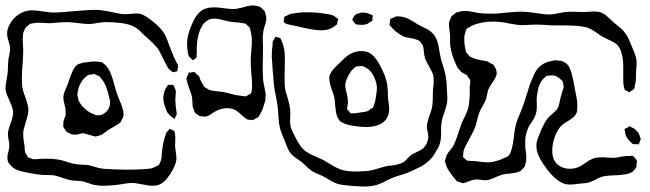

<svg xmlns="http://www.w3.org/2000/svg" viewBox="-21 -629 2380 703"><path d="M597 -153Q598 -154 598.5 -155.5Q599 -157 600 -157L603 -156Q606 -154 609.5 -153Q613 -152 616 -150Q618 -148 619 -143Q620 -138 620 -136Q621 -131 621 -122L620 -93Q621 -83 623 -70Q625 -57 625 -48Q625 -34 612 -8Q600 13 588.5 27Q577 41 562 47Q553 51 539 51Q522 51 500 46Q495 45 483 43Q471 41 461 41Q451 41 436 43.5Q421 46 414 47Q373 52 345 51L323 48Q306 43 301 41Q284 35 282 35L261 33Q253 33 239 31Q232 30 210 23Q188 15 176 13Q168 12 154 12Q140 12 131 11Q112 10 74 2Q69 1 60.5 -1Q52 -3 41 -7Q26 -13 16 -26Q11 -31 10 -34Q6 -41 6 -54Q6 -61 10 -75Q11 -79 12 -84Q13 -89 13 -96Q13 -109 10 -119Q8 -133 8 -139Q8 -152 18 -178Q19 -181 23 -193.5Q27 -206 27 -216Q27 -227 22.5 -239Q18 -251 13 -262Q12 -265 6 -278.5Q0 -292 -1 -305Q-1 -314 1.5 -327.5Q4 -341 5 -348Q7 -359 7.5 -367Q8 -375 8 -380Q8 -391 10 -413Q11 -419 13.5 -430.5Q16 -442 16 -451Q16 -461 10 -479Q9 -482 7 -490.5Q5 -499 5 -506Q5 -531 26 -557Q37 -570 52 -579Q67 -588 83 -590Q88 -591 99 -591Q112 -591 138 -587Q164 -583 176 -583Q199 -583 247 -588Q260 -589 287.5 -591Q315 -593 328 -593Q348 -593 388 -585L416 -579Q428 -577 434 -577L456 -578Q477 -581 490 -579Q505 -575 519 -565Q559 -537 576 -513Q587 -498 599 -462Q607 -440 612 -430Q615 -421 619 -413.5Q623 -406 626 -399Q630 -394 631 -388L630 -380Q629 -378 629 -373.5Q629 -369 628 -368Q627 -367 624 -367Q621 -367 620 -366Q619 -366 616 -365Q613 -364 612 -365Q611 -365 608.5 -367Q606 -369 605 -370Q603 -372 600.5 -373.5Q598 -375 596 -378Q594 -380 589 -390Q581 -406 579 -409Q577 -412 569.5 -428.5Q562 -445 552 -457Q542 -469 527.5 -482Q513 -495 506 -501Q502 -505 491.5 -515.5Q481 -526 470 -531Q453 -541 419 -545Q395 -548 369 -548Q358 -548 350.5 -547Q343 -546 337 -545Q315 -541 304 -541Q291 -541 261 -545Q256 -545 245 -546.5Q234 -548 226 -548Q213 -548 185 -546Q167 -544 158 -544Q148 -544 139 -545Q130 -546 120 -546Q113 -546 101 -544L90 -542L81 -535Q80 -534 77.5 -532.5Q75 -531 73 -528Q71 -526 70 -523Q69 -520 68 -518L64 -509Q63 -504 63 -495Q62 -488 62.5 -478Q63 -468 63 -463Q64 -456 64 -442Q64 -427 62 -397Q59 -369 59 -341Q59 -316 62 -305Q64 -295 66.5 -287.5Q69 -280 71 -275Q83 -243 83 -225Q83 -213 74 -184Q67 -161 66 -156Q64 -150 64 -137Q64 -126 66 -112.5Q68 -99 69 -94Q69 -90 69.5 -82.5Q70 -75 72 -70Q72 -68 78 -60Q78 -59 79 -57Q80 -55 82 -52L90 -50Q98 -46 101 -46H106Q116 -46 120 -47L152 -48Q172 -48 191 -45Q205 -43 225 -36Q245 -30 256 -28L277 -26Q292 -26 299 -25Q306 -24 320 -20L340 -14Q354 -11 371 -10Q388 -9 394 -9Q442 -7 466 -8Q474 -8 494.5 -9Q515 -10 531 -12Q543 -15 553 -21Q554 -21 556 -22Q558 -23 561 -25Q562 -26 563 -29.5Q564 -33 565 -34Q570 -44 571 -56.5Q572 -69 572 -72Q576 -114 589 -145Q589 -145 597 -153ZM430 -202Q429 -196 425 -191Q423 -185 421 -183Q419 -180 416.5 -178.5Q414 -177 412 -175Q405 -170 394 -164Q383 -158 375 -153Q354 -137 350 -135L340 -132Q331 -129 329 -129L321 -131L296 -138Q287 -141 286 -141H284Q280 -141 273.5 -139.5Q267 -138 264 -137Q253 -135 242 -137Q239 -138 235.5 -140Q232 -142 229 -143Q228 -144 222 -147Q220 -149 219 -151.5Q218 -154 216 -156Q215 -158 213 -160.5Q211 -163 211 -165Q210 -167 210.5 -170.5Q211 -174 211 -176Q211 -184 212 -187Q213 -191 216 -198Q219 -205 219 -208Q220 -211 219.5 -213Q219 -215 219 -217V-226Q219 -233 215 -247Q211 -263 211 -270Q211 -284 217.5 -298.5Q224 -313 225 -316Q229 -325 232 -336Q240 -358 245 -369Q253 -387 265 -394Q267 -395 270 -395.5Q273 -396 275 -397Q287 -401 311 -403L325 -404Q331 -404 345 -402Q350 -402 352 -401L360 -395Q376 -383 386 -356Q391 -343 395.5 -326Q400 -309 402 -303Q407 -284 425 -241Q426 -238 429.5 -225Q433 -212 430 -202ZM349 -342Q345 -349 342 -350Q340 -351 336.5 -352.5Q333 -354 331 -355Q329 -356 327 -357Q325 -358 323 -358Q318 -358 314 -356Q305 -356 302 -354Q299 -353 296 -350Q293 -347 291 -346Q281 -337 273.5 -323Q266 -309 264 -294Q264 -291 263 -287.5Q262 -284 262 -281L265 -271Q265 -266 267 -260Q268 -258 273 -250Q281 -238 293.5 -227.5Q306 -217 320 -212Q330 -207 334 -207Q349 -205 362.5 -215Q376 -225 380 -240Q382 -246 382 -251Q382 -258 381 -263.5Q380 -269 379 -273Q373 -297 366.5 -313.5Q360 -330 349 -342ZM592 -217Q590 -220 589 -223Q588 -226 587 -229Q577 -251 577 -271Q577 -276 579 -286Q582 -298 583 -300Q584 -303 586 -305.5Q588 -308 590 -311Q593 -317 595 -318Q596 -319 600 -318.5Q604 -318 605 -318Q606 -318 609 -318.5Q612 -319 613 -318Q614 -317 615 -314.5Q616 -312 617 -311Q623 -299 623 -293Q621 -273 621 -263Q621 -248 625 -220Q625 -219 626 -216Q627 -213 626 -212Q626 -208 620 -199Q620 -194 618 -194Q617 -193 616.5 -193.5Q616 -194 616 -195L605 -203Z M940 -228Q935 -217 930 -209Q929 -207 928 -205Q927 -203 925 -201Q923 -199 919 -197Q915 -195 913 -194L905 -189L900 -190Q888 -190 884 -192Q881 -193 877 -197Q872 -200 863.5 -208Q855 -216 851 -219Q834 -233 811 -233Q789 -233 769 -222Q763 -219 751.5 -211Q740 -203 731 -202L718 -203Q710 -203 704 -208Q694 -215 693 -216Q692 -217 689 -226L685 -236Q684 -242 683.5 -257.5Q683 -273 680 -282Q677 -290 672 -304.5Q667 -319 664 -329Q664 -332 662.5 -336Q661 -340 662 -342Q662 -345 668 -357Q669 -358 669 -360Q669 -362 670 -363Q672 -364 673.5 -363.5Q675 -363 676 -363Q687 -366 690 -365Q692 -365 694.5 -362Q697 -359 698 -358Q706 -353 707 -351Q710 -347 712 -338Q713 -335 723 -318Q726 -312 727 -311Q729 -309 732 -307.5Q735 -306 737 -305Q745 -299 747 -299L757 -297Q769 -295 791 -293Q808 -290 820.5 -286.5Q833 -283 842 -281Q854 -279 870 -277Q872 -277 875.5 -276.5Q879 -276 881 -277Q883 -278 893 -284L898 -287Q899 -289 899.5 -292.5Q900 -296 901 -298Q902 -304 902 -315Q902 -338 899 -362Q897 -392 897 -407Q897 -418 899 -442Q902 -469 901 -489Q899 -508 896 -518Q895 -520 894.5 -523.5Q894 -527 893 -528Q891 -532 884 -536Q882 -540 878 -542Q875 -544 867 -544Q859 -546 848.5 -547Q838 -548 834 -548Q823 -549 815 -551Q807 -553 801 -554Q788 -558 779 -559Q769 -561 763 -561Q754 -561 746 -558Q743 -557 739.5 -554.5Q736 -552 735 -551Q728 -547 728 -546Q722 -541 712 -521Q701 -492 700 -463Q699 -454 699.5 -445.5Q700 -437 699 -428Q699 -420 698 -417Q697 -416 693 -413.5Q689 -411 687 -410Q686 -410 686 -409Q686 -408 685 -409Q684 -409 681 -412Q679 -415 675 -418.5Q671 -422 670 -424Q669 -426 668.5 -429.5Q668 -433 667 -435Q664 -452 664 -468Q664 -509 692 -561Q710 -592 734 -598Q745 -602 761 -602Q774 -602 783 -601Q792 -600 798 -599Q818 -596 834 -596Q845 -596 869 -602Q890 -609 906 -609Q911 -609 921 -607Q923 -607 927 -605.5Q931 -604 933 -603Q933 -603 941 -595Q949 -588 949 -586Q950 -584 950.5 -580.5Q951 -577 952 -575Q952 -573 953 -570Q954 -567 954 -565Q955 -556 952 -546Q949 -536 948 -534Q944 -520 943 -513Q941 -495 941 -488L942 -455L941 -380Q941 -355 942 -345Q942 -336 944 -325.5Q946 -315 947 -310Q952 -288 952 -281Q952 -277 950 -259Z M1019 -561Q1020 -562 1019.5 -564Q1019 -566 1020 -567Q1021 -568 1024 -569.5Q1027 -571 1028 -571Q1036 -576 1040 -577Q1043 -578 1048 -579Q1053 -580 1056 -580Q1073 -584 1105 -584Q1139 -584 1167 -579Q1169 -579 1178.5 -577.5Q1188 -576 1195.5 -573.5Q1203 -571 1208 -566Q1215 -562 1217 -559V-558Q1217 -554 1214 -548Q1214 -541 1213 -540L1205 -534Q1193 -524 1175 -520Q1163 -518 1156 -518Q1126 -518 1062 -534Q1040 -538 1029 -541Q1027 -542 1023.5 -543.5Q1020 -545 1018 -549ZM1303 -583H1308Q1320 -583 1332 -578Q1333 -577 1337.5 -575.5Q1342 -574 1343 -573Q1344 -572 1343.5 -568.5Q1343 -565 1343 -564Q1342 -562 1342.5 -558.5Q1343 -555 1342 -553Q1342 -552 1337 -550Q1327 -543 1323 -541Q1314 -538 1304 -538Q1295 -538 1290 -539Q1283 -539 1281 -541Q1278 -543 1276 -546.5Q1274 -550 1272 -552Q1271 -553 1270 -554Q1269 -555 1269 -557Q1269 -558 1270 -559Q1271 -560 1271 -562Q1273 -566 1276 -570.5Q1279 -575 1285 -578Q1290 -579 1294 -580.5Q1298 -582 1303 -583ZM1590 -105Q1586 -90 1576 -76Q1569 -61 1558 -49Q1542 -31 1518.5 -18.5Q1495 -6 1463 7Q1435 15 1421 20L1394 32Q1380 41 1362 47Q1340 54 1313 54Q1300 54 1272 52Q1265 51 1246.5 49.5Q1228 48 1214 44Q1200 39 1182 28Q1166 18 1157 14Q1151 11 1138.5 6Q1126 1 1118 -5Q1111 -10 1102 -19Q1093 -28 1086 -34Q1079 -39 1063 -50Q1047 -61 1038 -75Q1033 -84 1028.5 -95.5Q1024 -107 1022 -112Q1008 -144 1004 -161Q1000 -176 999 -196Q998 -216 997 -226Q996 -242 990 -272Q984 -300 982 -318L980 -341Q980 -350 978 -364L974 -422Q974 -443 977 -465Q977 -474 978 -478L985 -490Q986 -491 986.5 -492.5Q987 -494 988 -495L992 -493Q994 -492 998.5 -491.5Q1003 -491 1005 -490L1009 -482Q1016 -467 1018 -454Q1022 -442 1022 -413L1021 -343Q1021 -298 1028 -285Q1030 -278 1036 -256Q1042 -234 1042 -215L1041 -186Q1041 -174 1044 -162Q1047 -152 1060 -127Q1071 -106 1080 -93.5Q1089 -81 1103 -72Q1112 -65 1141 -53Q1159 -45 1163 -43Q1182 -32 1185 -30Q1205 -17 1220 -11Q1243 -1 1280 -1Q1297 -1 1305 -2Q1328 -2 1349 -8Q1358 -10 1368.5 -13.5Q1379 -17 1392 -20Q1403 -23 1414 -23Q1443 -27 1456 -35Q1464 -40 1472 -50Q1482 -60 1488 -64Q1495 -68 1507 -73.5Q1519 -79 1526 -84Q1529 -85 1531 -88.5Q1533 -92 1535 -94Q1539 -98 1540 -100Q1541 -101 1541.5 -104Q1542 -107 1543 -108L1547 -122Q1548 -128 1546.5 -135.5Q1545 -143 1545 -146Q1542 -157 1542 -167Q1542 -170 1543 -173.5Q1544 -177 1544 -180Q1546 -190 1552 -208Q1555 -214 1559 -228Q1563 -243 1563.5 -263Q1564 -283 1564 -292Q1564 -301 1565.5 -311Q1567 -321 1567 -330Q1567 -345 1564 -358Q1562 -364 1550 -386Q1538 -407 1535 -416Q1532 -426 1530 -449L1528 -460Q1527 -463 1524.5 -466.5Q1522 -470 1521 -471L1517 -478L1507 -483Q1495 -488 1479 -490Q1475 -491 1469 -492Q1463 -493 1455 -496Q1445 -501 1425 -516Q1420 -521 1410 -532Q1406 -536 1405 -538Q1405 -543 1407 -549Q1407 -558 1408 -559Q1410 -561 1419 -564L1429 -569H1435Q1446 -569 1454 -567Q1457 -566 1461.5 -565Q1466 -564 1472 -561Q1475 -560 1494 -549Q1506 -541 1512 -538Q1519 -534 1531.5 -528Q1544 -522 1552 -517L1566 -504Q1568 -502 1575 -490Q1584 -473 1588 -441L1593 -415Q1594 -409 1601 -389Q1609 -363 1611 -350Q1613 -339 1614 -325.5Q1615 -312 1615 -307Q1615 -298 1616 -288.5Q1617 -279 1617 -270Q1617 -255 1613.5 -242Q1610 -229 1606 -217Q1602 -205 1600 -200Q1594 -179 1594 -155Q1594 -151 1594 -135Q1594 -119 1590 -105ZM1227 -403Q1244 -420 1254 -427Q1276 -442 1303 -442Q1326 -442 1341 -429Q1356 -416 1368 -394Q1392 -351 1397 -319L1399 -293Q1399 -276 1400 -267Q1401 -260 1402.5 -248.5Q1404 -237 1404 -230Q1404 -207 1392 -191Q1390 -189 1388 -187Q1386 -185 1384 -183Q1361 -164 1319 -164Q1299 -164 1275 -168Q1247 -172 1235 -179L1225 -184L1220 -191Q1214 -199 1214 -201Q1213 -204 1210 -214Q1208 -225 1206 -243Q1206 -251 1204 -267Q1202 -279 1196.5 -293.5Q1191 -308 1189 -316Q1183 -338 1185 -350Q1186 -355 1193 -367Q1205 -383 1227 -403ZM1253 -251 1250 -235Q1250 -234 1249.5 -232.5Q1249 -231 1250 -230Q1251 -227 1254.5 -224Q1258 -221 1259 -219Q1261 -215 1263 -214H1272Q1285 -214 1297 -217Q1318 -219 1327 -223L1336 -230Q1338 -231 1341 -232.5Q1344 -234 1346 -236L1348 -244Q1352 -254 1353 -260Q1354 -267 1356.5 -281.5Q1359 -296 1359 -307Q1359 -327 1347 -350.5Q1335 -374 1317 -382Q1314 -383 1310.5 -385Q1307 -387 1305 -387H1302Q1296 -387 1294 -386Q1293 -386 1289 -386.5Q1285 -387 1283 -385L1276 -380Q1266 -372 1261 -363Q1243 -335 1243 -315Q1243 -311 1244.5 -305Q1246 -299 1247 -293Q1253 -272 1253 -251Z M2295 0Q2283 8 2263 10Q2245 13 2227 13Q2223 13 2208.5 14Q2194 15 2183 18Q2175 20 2161 28Q2149 34 2143 36Q2132 41 2117 42Q2102 43 2096 44Q2070 48 2055 46Q2041 45 2023 32Q1996 14 1967 -30Q1956 -47 1951 -59Q1943 -77 1943 -96Q1943 -108 1947.5 -120.5Q1952 -133 1960 -152Q1974 -184 1987 -199L2010 -220Q2018 -228 2018 -228Q2024 -236 2028 -255Q2030 -268 2038 -294Q2043 -307 2043 -312Q2043 -314 2040 -326Q2040 -330 2039 -332Q2037 -334 2034.5 -336Q2032 -338 2031 -339Q2019 -351 2003 -353H2000L1986 -352Q1985 -351 1983 -351.5Q1981 -352 1980 -351Q1979 -351 1970 -342Q1950 -323 1946 -283Q1944 -273 1944 -266Q1944 -261 1944.5 -241.5Q1945 -222 1939 -206Q1936 -197 1928.5 -186Q1921 -175 1917 -169Q1908 -152 1903 -127Q1902 -120 1902 -105Q1902 -91 1903 -83Q1904 -77 1905 -68.5Q1906 -60 1906 -50Q1906 -40 1903 -29L1900 -19L1893 -11Q1885 -3 1885 -3Q1883 -2 1875 1Q1864 5 1842 7Q1838 7 1833 7.5Q1828 8 1820 10Q1812 12 1793 20Q1771 31 1756 31Q1748 31 1739.5 29.5Q1731 28 1723 28Q1714 28 1702 32.5Q1690 37 1685 39Q1676 42 1675 42Q1674 42 1665 39L1655 36Q1652 35 1649 31.5Q1646 28 1645 26Q1634 15 1618 -11Q1613 -20 1610 -32Q1608 -36 1608 -40Q1608 -41 1611 -50L1614 -60Q1617 -67 1627 -79Q1638 -92 1641 -99Q1649 -116 1658 -145Q1662 -158 1672 -184Q1676 -192 1682 -204.5Q1688 -217 1691 -226Q1696 -239 1698 -268Q1699 -276 1699 -290V-312Q1702 -330 1700 -336Q1700 -338 1697.5 -340.5Q1695 -343 1694 -345Q1691 -351 1689 -353Q1686 -356 1680 -358.5Q1674 -361 1670 -364Q1664 -369 1655 -380Q1653 -383 1642 -408Q1627 -447 1627 -474V-491Q1627 -502 1626 -507Q1626 -512 1624.5 -521.5Q1623 -531 1623 -539Q1623 -546 1624 -550L1628 -560Q1631 -568 1632 -569Q1633 -571 1641 -576Q1647 -583 1649 -583Q1651 -584 1654.5 -584.5Q1658 -585 1660 -586Q1670 -589 1681 -589Q1694 -589 1710.5 -585.5Q1727 -582 1736 -581Q1748 -579 1774 -579Q1795 -579 1805 -580L1835 -583Q1877 -587 1897 -586Q1907 -586 1935 -582Q1973 -576 1991 -576Q1998 -576 2010 -578Q2024 -580 2032 -582Q2036 -583 2041 -584Q2046 -585 2053 -585Q2060 -586 2074 -586L2117 -585Q2126 -585 2135.5 -586Q2145 -587 2155 -587Q2169 -587 2180 -583Q2193 -578 2207 -564.5Q2221 -551 2227 -546Q2234 -540 2245.5 -531Q2257 -522 2263 -514Q2274 -502 2282 -483.5Q2290 -465 2292 -460Q2293 -457 2298.5 -444.5Q2304 -432 2307 -420.5Q2310 -409 2310 -399Q2310 -388 2308 -368Q2308 -361 2307.5 -344.5Q2307 -328 2304 -317Q2303 -315 2303 -311.5Q2303 -308 2301 -304Q2296 -299 2288 -295Q2284 -291 2284 -291Q2282 -291 2281 -292Q2280 -293 2279 -294Q2268 -298 2267 -299Q2266 -301 2265 -305.5Q2264 -310 2263 -312Q2261 -323 2261 -336Q2261 -349 2261 -353V-384Q2261 -443 2237 -467Q2230 -472 2219 -478Q2212 -482 2200.5 -487Q2189 -492 2181 -497Q2175 -501 2158.5 -512.5Q2142 -524 2126 -529Q2115 -532 2093 -534Q2070 -536 2042 -536Q2014 -536 2005 -536Q1994 -536 1972 -538L1941 -539L1915 -538Q1907 -537 1891 -537Q1875 -537 1843 -543Q1826 -547 1815 -548Q1795 -550 1786 -550Q1767 -550 1747 -547Q1728 -543 1716.5 -539Q1705 -535 1695 -528Q1693 -527 1690.5 -525.5Q1688 -524 1687 -522Q1684 -519 1684 -514Q1679 -501 1679 -491Q1679 -463 1683 -450Q1683 -448 1684 -444Q1685 -440 1686 -438Q1687 -434 1693 -430L1699 -422Q1701 -421 1715 -415Q1721 -412 1743 -408Q1757 -406 1764 -404L1774 -398L1784 -393Q1786 -392 1788 -388Q1790 -384 1792 -382Q1795 -378 1797 -367Q1797 -365 1797.5 -362Q1798 -359 1797 -355Q1796 -351 1794.5 -348Q1793 -345 1792 -343Q1791 -340 1780 -324Q1768 -305 1766 -299Q1764 -291 1761.5 -278.5Q1759 -266 1755 -257Q1751 -249 1744.5 -238Q1738 -227 1735 -219Q1731 -210 1728 -197Q1725 -184 1723 -177Q1720 -164 1708 -140Q1702 -128 1694 -114Q1681 -90 1678 -82Q1675 -74 1675 -60Q1675 -59 1674.5 -56.5Q1674 -54 1675 -53Q1677 -51 1678.5 -50Q1680 -49 1681 -48Q1683 -47 1685 -44.5Q1687 -42 1690 -41Q1692 -40 1698 -40L1719 -39Q1726 -38 1744 -36Q1762 -34 1775 -35Q1783 -36 1793.5 -39Q1804 -42 1808 -43L1831 -53L1838 -56Q1845 -62 1848 -69.5Q1851 -77 1854 -89Q1859 -108 1861 -133Q1863 -151 1865 -160Q1868 -177 1875 -194Q1882 -211 1884 -216L1895 -244L1907 -281Q1919 -323 1928 -341Q1940 -374 1957 -387Q1975 -402 1996 -405Q2012 -410 2021 -407Q2024 -407 2030.5 -406.5Q2037 -406 2040 -404Q2044 -402 2049 -399Q2054 -396 2057 -392Q2065 -384 2071 -363Q2078 -340 2086 -292Q2087 -287 2090 -272Q2093 -257 2093 -243Q2093 -233 2092 -228Q2092 -221 2091 -218Q2086 -206 2077.5 -199Q2069 -192 2059 -186Q2049 -180 2043 -176Q2021 -159 2010 -127Q2001 -102 2001 -77Q2001 -51 2013 -35Q2022 -23 2036 -17Q2050 -11 2066 -11Q2080 -11 2091 -15Q2102 -18 2122 -32Q2135 -42 2147 -47Q2160 -53 2182 -53Q2197 -53 2204 -52L2226 -51Q2234 -51 2252 -55Q2274 -59 2284 -58Q2286 -58 2291 -58.5Q2296 -59 2298 -57Q2300 -55 2302 -52.5Q2304 -50 2305 -49Q2306 -48 2308 -45.5Q2310 -43 2311 -40Q2312 -39 2311.5 -37.5Q2311 -36 2311 -35Q2310 -32 2310 -27Q2310 -22 2308 -15Q2298 -2 2295 0ZM2317 -141Q2319 -138 2320 -135Q2321 -132 2322 -129Q2322 -127 2325 -121Q2325 -119 2323 -114Q2321 -109 2320 -106Q2319 -105 2319 -103.5Q2319 -102 2318 -101Q2316 -100 2314.5 -100.5Q2313 -101 2312 -101H2304Q2298 -101 2296 -102Q2295 -102 2288 -109Q2269 -126 2268 -145Q2268 -147 2266.5 -151.5Q2265 -156 2266 -157Q2267 -158 2271.5 -159.5Q2276 -161 2277 -162Q2282 -167 2284 -167Q2286 -167 2289 -164Q2297 -161 2304 -156Q2306 -153 2310.5 -149Q2315 -145 2317 -141Z"/></svg>

Font: Rubik-Burned
Style: Regular
Weight: 400
Designer: NaN (generative design), Hubert & Fischer (Rubik source font outlines)
Foundry: NaN, Hubert & Fischer
Version: Version 1.000